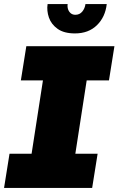

<svg xmlns="http://www.w3.org/2000/svg" viewBox="-29 -928 585 948"><path d="M-9 0 18 -169H127L183 -531H74L101 -700H536L509 -531H399L343 -169H453L426 0ZM341 -763Q287 -763 255.5 -785.5Q224 -808 212.5 -841.5Q201 -875 206 -908H305Q303 -893 307.5 -881Q312 -869 321 -862Q330 -855 343 -855Q364 -855 377 -870.5Q390 -886 393 -908H498Q491 -844 449.5 -803.5Q408 -763 341 -763Z"/></svg>

Font: MuseoModerno Thin Black
Style: Italic
Weight: 900
Italic angle: -9°
Version: Version 1.003